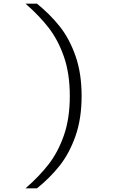

<svg xmlns="http://www.w3.org/2000/svg" viewBox="-20 -821 660 1041"><path d="M118.5 -801H180.5Q251 -744 303.8 -677.8Q356.5 -611.5 389.5 -517.5Q422.5 -423.5 422.5 -300.5Q422.5 -178 389.5 -84Q356.5 10 303.8 76.8Q251 143.5 180.5 200H118.5Q192.5 135.5 243.8 69.5Q295 3.5 326.8 -88Q358.5 -179.5 358.5 -300.5Q358.5 -421.5 326.8 -513Q295 -604.5 243.8 -670.5Q192.5 -736.5 118.5 -801Z"/></svg>

Font: Monaspace Argon Var
Style: Regular
Weight: 400
Designer: Riley Cran and the Lettermatic Team
Version: Version 1.000 (Monaspace Argon Var)